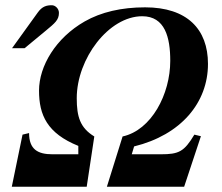

<svg xmlns="http://www.w3.org/2000/svg" viewBox="-20 -713 848 733"><path d="M26 -529H74L155 -596C190 -625 205 -637 205 -664C205 -680 191 -693 178 -693C158 -693 141 -689 124 -665ZM279 -124H180C124 -124 91 -143 91 -205L66 -199L25 0H311L340 -192C286 -225 273 -267 273 -338C273 -489 395 -651 523 -651C610 -651 630 -570 630 -481C630 -353 558 -216 448 -192L388 0H683L747 -193L722 -199C683 -134 663 -124 594 -124H483L492 -154C671 -198 774 -321 774 -469C774 -602 694 -685 534 -685C444 -685 366 -667 303 -631C193 -568 129 -461 129 -367C129 -274 160 -204 279 -156Z"/></svg>

Font: XITS
Style: Bold Italic
Weight: 700
Italic angle: -16.33°
Designer: MicroPress Inc., with final additions and corrections provided by Coen Hoffman, Elsevier (retired)
Version: Version 1.302